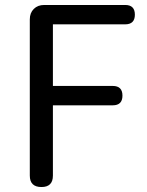

<svg xmlns="http://www.w3.org/2000/svg" viewBox="-20 -753 592 773"><path d="M147 0Q100 0 100 -46V-675Q100 -701 116 -717Q132 -733 158 -733H311H484Q523 -733 523 -694Q523 -655 484 -655H193V-407H434Q473 -407 473 -368Q473 -329 434 -329H193V-46Q193 0 147 0Z"/></svg>

Font: GenSenRounded JP R
Style: Regular
Weight: 400
Version: Version 1.501;PS 1;hotconv 16.6.51;makeotf.lib2.5.65220